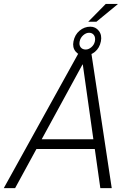

<svg xmlns="http://www.w3.org/2000/svg" viewBox="-42 -965 654 985"><path d="M444.3 -200.7H145L35.6 0H-22.5L371.1 -710.9H423.8L531.2 0H472.7ZM171.9 -250.5H437L382.8 -633.8L381.3 -634.3ZM500.5 -944.8H561.5L562 -943.4L452.6 -853.5H410.6ZM335 -752.9Q341.8 -787.1 366.2 -807.6Q390.6 -828.1 421.4 -828.1Q448.7 -828.1 465.3 -806.4Q481.9 -784.7 475.6 -752.9Q468.8 -718.8 445.1 -699.2Q421.4 -679.7 391.6 -679.7Q363.3 -679.7 345.9 -700.7Q328.6 -721.7 335 -752.9ZM366.7 -752.9Q362.8 -733.9 371.8 -722.4Q380.9 -710.9 397.9 -710.9Q412.6 -710.9 426.8 -722.9Q440.9 -734.9 444.8 -752.9Q448.7 -772.9 439.9 -784.9Q431.2 -796.9 415 -796.9Q399.4 -796.9 385 -784.2Q370.6 -771.5 366.7 -752.9Z"/></svg>

Font: Franko
Style: Light Italic
Weight: 300
Designer: Google
Version: Version 1.200310; 2013